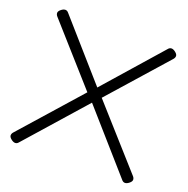

<svg xmlns="http://www.w3.org/2000/svg" viewBox="-115 -729 834 850"><g transform="rotate(20 302.0 -304.0)"><path d="M60 2Q53 11 44 11Q35 11 24.5 2.5Q14 -6 14 -14Q14 -22 20 -29L268 -309L28 -579Q22 -586 22 -594Q22 -602 32.5 -610.5Q43 -619 52 -619Q61 -619 68 -610L302 -344L536 -610Q543 -619 552 -619Q561 -619 571.5 -610.5Q582 -602 582 -594Q582 -586 576 -579L336 -308L585 -29Q591 -22 591 -14Q591 -6 580.5 2.5Q570 11 561 11Q552 11 545 2L303 -273Z"/></g></svg>

Font: Flamenco
Style: Regular
Weight: 400
Designer: Luciano Vergara
Foundry: Luciano Vergara
Version: Version 1.003